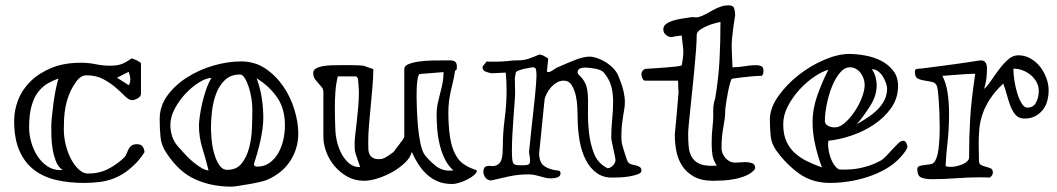

<svg xmlns="http://www.w3.org/2000/svg" viewBox="-20 -656 3960 719"><path d="M294 29Q238 29 190.5 18Q143 7 108 -19.5Q73 -46 53 -91Q33 -136 33 -204Q33 -244 48.5 -283Q64 -322 95.5 -352.5Q127 -383 173.5 -402Q220 -421 283 -421Q313 -421 338.5 -415.5Q364 -410 394 -410Q422 -410 440 -418Q458 -426 472 -437Q476 -437 482 -434.5Q488 -432 494 -429Q500 -426 504 -423Q508 -420 508 -419V-305Q508 -295 496 -288Q484 -281 475 -281Q463 -281 448.5 -295.5Q434 -310 414 -327.5Q394 -345 367 -359.5Q340 -374 304 -374Q293 -374 284 -368.5Q275 -363 269 -355Q250 -330 240 -305Q230 -280 225.5 -256.5Q221 -233 220 -211.5Q219 -190 219 -172Q219 -142 226.5 -112.5Q234 -83 246.5 -59.5Q259 -36 275.5 -21Q292 -6 309 -6Q351 -6 384.5 -23Q418 -40 446 -67Q452 -74 455 -82.5Q458 -91 462 -98.5Q466 -106 473 -111Q480 -116 493 -116Q509 -116 515 -106Q521 -96 521 -86Q520 -84 516.5 -79Q513 -74 508.5 -68Q504 -62 499.5 -56.5Q495 -51 493 -49Q471 -26 449.5 -11Q428 4 404 13Q380 22 353 25.5Q326 29 294 29ZM89 -179Q89 -152 97 -123.5Q105 -95 120 -72Q135 -49 156.5 -34Q178 -19 205 -19H209Q211 -19 212 -19.5Q213 -20 214 -20Q198 -30 189.5 -52Q181 -74 177 -98.5Q173 -123 172.5 -145.5Q172 -168 172 -180Q172 -195 174.5 -220Q177 -245 180.5 -271.5Q184 -298 189 -322.5Q194 -347 199 -362Q179 -355 159.5 -344Q140 -333 124 -313Q108 -293 98.5 -260.5Q89 -228 89 -179ZM462 -337Q466 -342 467 -348Q468 -354 468 -359Q468 -366 466 -373.5Q464 -381 462 -387L418 -365Z M604 -82Q584 -111 581 -143Q578 -175 578 -210Q578 -259 607 -298.5Q636 -338 681 -366.5Q726 -395 779.5 -410.5Q833 -426 883 -426Q934 -426 973.5 -399.5Q1013 -373 1040.5 -333Q1068 -293 1082.5 -245.5Q1097 -198 1097 -156Q1097 -100 1067 -53.5Q1037 -7 979 18Q972 21 953 25.5Q934 30 913 33.5Q892 37 873 40Q854 43 847 43Q773 43 712 16Q651 -11 604 -82ZM772 -364Q752 -364 725.5 -347.5Q699 -331 675 -305.5Q651 -280 634.5 -249Q618 -218 618 -188Q618 -167 624.5 -146Q631 -125 647 -107Q660 -92 675 -76Q690 -60 705.5 -47.5Q721 -35 735.5 -26.5Q750 -18 761 -18Q751 -58 738 -100.5Q725 -143 725 -186Q725 -197 728 -219.5Q731 -242 737 -268.5Q743 -295 752 -321Q761 -347 772 -364ZM770 -179Q770 -160 772.5 -133Q775 -106 782 -81Q789 -56 801 -38Q813 -20 831 -20Q866 -20 885 -44Q904 -68 913 -102.5Q922 -137 923.5 -176Q925 -215 925 -246Q925 -265 921.5 -287.5Q918 -310 911.5 -330Q905 -350 896.5 -363.5Q888 -377 879 -377Q844 -377 822.5 -356.5Q801 -336 789.5 -305.5Q778 -275 774 -240.5Q770 -206 770 -179ZM932 -45Q931 -43 931 -41Q931 -32 944 -32Q969 -32 988.5 -45.5Q1008 -59 1021 -81Q1034 -103 1040.5 -130.5Q1047 -158 1047 -186Q1047 -249 1018 -291Q989 -333 941 -363Q955 -325 960.5 -287.5Q966 -250 966 -215Q966 -195 963 -173Q960 -151 955 -128.5Q950 -106 944 -84.5Q938 -63 932 -45Z M1522 -87Q1517 -66 1496.5 -46.5Q1476 -27 1449.5 -12Q1423 3 1394.5 12Q1366 21 1344 21Q1308 21 1280 5Q1252 -11 1232 -35Q1212 -59 1201.5 -88Q1191 -117 1191 -143V-310Q1191 -322 1185 -329.5Q1179 -337 1172 -344.5Q1165 -352 1159 -360.5Q1153 -369 1153 -383Q1153 -394 1164 -400Q1175 -406 1190 -408.5Q1205 -411 1222 -411.5Q1239 -412 1251 -412Q1257 -412 1269 -412Q1281 -412 1294.5 -412Q1308 -412 1321 -411.5Q1334 -411 1341 -410L1378 -397Q1378 -369 1375 -333.5Q1372 -298 1368.5 -261.5Q1365 -225 1362 -190Q1359 -155 1359 -128V-117Q1359 -106 1359.5 -96Q1360 -86 1364 -78Q1368 -70 1376 -65Q1384 -60 1398 -60Q1405 -60 1410 -61Q1415 -62 1421 -65Q1427 -68 1435 -73.5Q1443 -79 1454 -87Q1455 -89 1461.5 -97.5Q1468 -106 1475.5 -115.5Q1483 -125 1488.5 -133.5Q1494 -142 1494 -143V-397Q1494 -409 1509 -415.5Q1524 -422 1548.5 -425.5Q1573 -429 1603.5 -429.5Q1634 -430 1665 -430Q1676 -430 1683.5 -425.5Q1691 -421 1691 -404Q1691 -400 1690 -396.5Q1689 -393 1684 -391Q1681 -369 1676.5 -350.5Q1672 -332 1668 -314Q1664 -296 1661.5 -277Q1659 -258 1659 -235Q1659 -212 1660.5 -188Q1662 -164 1665.5 -141Q1669 -118 1676.5 -97.5Q1684 -77 1696 -61Q1705 -49 1717 -41Q1729 -33 1740 -28Q1751 -23 1758.5 -20.5Q1766 -18 1766 -17Q1766 -10 1756 -1Q1746 8 1731.5 15.5Q1717 23 1701 28Q1685 33 1673 33Q1643 33 1620 23.5Q1597 14 1579 -2.5Q1561 -19 1547 -40.5Q1533 -62 1522 -87ZM1540 -296Q1540 -282 1541 -251Q1542 -220 1545 -185Q1548 -150 1554.5 -119Q1561 -88 1572 -74Q1589 -53 1611.5 -35Q1634 -17 1663 -17Q1665 -17 1670.5 -17.5Q1676 -18 1678 -18Q1659 -34 1646.5 -59Q1634 -84 1627 -112.5Q1620 -141 1617.5 -171Q1615 -201 1615 -228Q1615 -249 1619 -268Q1623 -287 1628 -305.5Q1633 -324 1637 -343.5Q1641 -363 1641 -386L1553 -379Q1549 -379 1546.5 -371Q1544 -363 1542.5 -351Q1541 -339 1540.5 -324Q1540 -309 1540 -296ZM1245 -370Q1238 -341 1236 -312.5Q1234 -284 1234 -255Q1234 -232 1234.5 -210Q1235 -188 1236 -167Q1236 -153 1241 -130Q1246 -107 1256.5 -85Q1267 -63 1285 -46.5Q1303 -30 1329 -30Q1322 -50 1318 -61.5Q1314 -73 1311.5 -81Q1309 -89 1308.5 -97Q1308 -105 1308 -119Q1308 -131 1310.5 -152.5Q1313 -174 1316 -200.5Q1319 -227 1321.5 -255.5Q1324 -284 1324 -310Q1324 -313 1323.5 -321.5Q1323 -330 1322.5 -339Q1322 -348 1321 -355.5Q1320 -363 1320 -363L1314 -370Z M1790 -15Q1792 -29 1798 -32Q1804 -35 1814 -35Q1816 -35 1817.5 -34.5Q1819 -34 1822 -34Q1837 -34 1845.5 -40.5Q1854 -47 1857.5 -57.5Q1861 -68 1862 -81Q1863 -94 1863 -108Q1863 -159 1870 -211.5Q1877 -264 1877 -318Q1877 -351 1874 -384Q1867 -384 1858.5 -383.5Q1850 -383 1842 -382.5Q1834 -382 1827.5 -382Q1821 -382 1818 -382Q1809 -384 1798 -388Q1787 -392 1787 -404Q1787 -408 1793.5 -415Q1800 -422 1802 -426Q1808 -425 1813 -425Q1818 -425 1823 -425Q1852 -425 1864 -426Q1876 -427 1882.5 -427.5Q1889 -428 1895.5 -429Q1902 -430 1922 -430Q1942 -430 1962 -437Q1982 -444 2000 -452Q2012 -450 2020.5 -444.5Q2029 -439 2033 -437L2028 -388Q2029 -387 2031 -387Q2032 -386 2035 -386Q2039 -386 2049.5 -392.5Q2060 -399 2064 -402Q2111 -423 2139 -433.5Q2167 -444 2189 -444Q2199 -444 2214.5 -439Q2230 -434 2246 -424.5Q2262 -415 2275.5 -401.5Q2289 -388 2296 -371Q2310 -337 2315 -314.5Q2320 -292 2320 -275Q2320 -261 2318 -248.5Q2316 -236 2313.5 -221.5Q2311 -207 2309 -188.5Q2307 -170 2307 -145Q2307 -136 2307.5 -129.5Q2308 -123 2309 -118Q2310 -113 2313.5 -102Q2317 -91 2320.5 -79Q2324 -67 2328 -57Q2332 -47 2335 -46Q2340 -41 2348 -39.5Q2356 -38 2363.5 -36Q2371 -34 2376.5 -30Q2382 -26 2382 -17Q2382 -8 2367.5 -3Q2353 2 2334.5 5Q2316 8 2297.5 8.5Q2279 9 2271 9Q2238 9 2214 -8.5Q2190 -26 2174 -56.5Q2158 -87 2150.5 -129Q2143 -171 2143 -220Q2143 -232 2142 -254.5Q2141 -277 2136 -299Q2131 -321 2120.5 -337.5Q2110 -354 2091 -354Q2077 -354 2064.5 -346.5Q2052 -339 2042.5 -328Q2033 -317 2026.5 -304Q2020 -291 2019 -280L1999 -82Q1999 -47 2019 -33.5Q2039 -20 2072 -17Q2079 -16 2079 -7Q2079 4 2068 8Q2057 12 2043 12Q2031 12 2021.5 9.5Q2012 7 2003 4.5Q1994 2 1983.5 -0.5Q1973 -3 1958 -3Q1922 -3 1886.5 4.5Q1851 12 1818 20Q1804 18 1797 8Q1790 -2 1790 -15ZM1908 -364Q1908 -350 1908.5 -334.5Q1909 -319 1909 -304Q1909 -295 1907 -271.5Q1905 -248 1903 -218.5Q1901 -189 1899 -156Q1897 -123 1897 -95Q1897 -74 1898 -62Q1899 -50 1902.5 -44.5Q1906 -39 1914.5 -38Q1923 -37 1938 -37Q1953 -37 1959 -40Q1965 -43 1965 -54Q1965 -66 1961 -86Q1963 -103 1965.5 -128.5Q1968 -154 1971 -182.5Q1974 -211 1977.5 -241Q1981 -271 1983.5 -297Q1986 -323 1987.5 -342.5Q1989 -362 1989 -371V-375Q1989 -384 1987.5 -394Q1986 -404 1976 -404Q1974 -404 1964.5 -402.5Q1955 -401 1944 -398.5Q1933 -396 1923.5 -392.5Q1914 -389 1912 -386ZM2143 -387Q2143 -380 2148 -375.5Q2153 -371 2159 -364Q2165 -357 2171 -345.5Q2177 -334 2180 -314Q2183 -287 2182 -245.5Q2181 -204 2185.5 -161Q2190 -118 2204.5 -81Q2219 -44 2255 -26Q2265 -26 2275 -36Q2285 -46 2285 -57Q2285 -60 2282.5 -72Q2280 -84 2277 -97.5Q2274 -111 2271.5 -123.5Q2269 -136 2269 -140Q2269 -175 2272.5 -209Q2276 -243 2276 -277Q2276 -305 2269.5 -331Q2263 -357 2243 -382Q2238 -389 2228.5 -393Q2219 -397 2208.5 -399Q2198 -401 2188 -402Q2178 -403 2171 -403Q2160 -403 2152 -399.5Q2144 -396 2143 -387Z M2507 -151Q2507 -152 2508.5 -169Q2510 -186 2512.5 -210.5Q2515 -235 2517 -262Q2519 -289 2521 -310Q2521 -311 2520.5 -317.5Q2520 -324 2520 -331Q2520 -338 2519.5 -344.5Q2519 -351 2519 -354H2396Q2389 -354 2385.5 -363Q2382 -372 2382 -377Q2382 -392 2396 -398Q2412 -399 2434 -400.5Q2456 -402 2476.5 -403.5Q2497 -405 2513 -407Q2529 -409 2533 -411Q2535 -423 2537 -436Q2539 -449 2539 -466Q2539 -469 2538 -477.5Q2537 -486 2536 -495Q2535 -504 2534 -512Q2533 -520 2533 -523Q2533 -523 2529.5 -522.5Q2526 -522 2520 -521.5Q2514 -521 2507 -519.5Q2500 -518 2495 -517Q2484 -517 2474 -525Q2464 -533 2464 -546Q2464 -558 2473.5 -565.5Q2483 -573 2498 -578Q2513 -583 2532 -586Q2551 -589 2571 -592Q2572 -592 2577.5 -591.5Q2583 -591 2589 -591Q2591 -591 2593 -591.5Q2595 -592 2596 -592Q2610 -596 2623.5 -603.5Q2637 -611 2650.5 -618.5Q2664 -626 2678.5 -631Q2693 -636 2709 -636Q2726 -636 2729.5 -624.5Q2733 -613 2733 -597Q2733 -598 2731 -586Q2729 -574 2726.5 -556Q2724 -538 2722 -518Q2720 -498 2720 -484Q2720 -476 2720.5 -464Q2721 -452 2721.5 -440Q2722 -428 2722.5 -418Q2723 -408 2723 -404Q2746 -404 2768 -408Q2790 -412 2813 -412Q2823 -412 2831 -408Q2839 -404 2839 -392Q2839 -387 2838.5 -382.5Q2838 -378 2833 -372Q2818 -372 2800 -370.5Q2782 -369 2765.5 -367Q2749 -365 2737 -363.5Q2725 -362 2721 -361Q2718 -359 2714 -345Q2710 -331 2706.5 -313Q2703 -295 2700 -276.5Q2697 -258 2696 -247Q2696 -227 2694 -212Q2692 -197 2689 -181Q2686 -165 2684 -146Q2682 -127 2682 -101Q2682 -81 2697 -64Q2712 -47 2733 -47Q2741 -47 2751 -48Q2761 -49 2771 -49Q2785 -49 2796.5 -45Q2808 -41 2808 -26Q2808 -25 2807 -24V-23Q2796 -8 2775 1Q2754 10 2731 14.5Q2708 19 2686 20Q2664 21 2651 21Q2606 21 2578 5Q2550 -11 2534 -36Q2518 -61 2512.5 -91.5Q2507 -122 2507 -151ZM2557 -154Q2557 -129 2559 -107Q2561 -85 2570 -69Q2579 -53 2596.5 -44Q2614 -35 2646 -35Q2648 -35 2655 -35.5Q2662 -36 2664 -36Q2651 -56 2648 -75.5Q2645 -95 2645 -119Q2645 -152 2648 -178Q2651 -204 2651 -221Q2651 -236 2651 -245Q2651 -254 2652 -260.5Q2653 -267 2654 -272.5Q2655 -278 2658 -286Q2671 -364 2674.5 -432.5Q2678 -501 2678 -574Q2674 -573 2659.5 -569.5Q2645 -566 2629.5 -559.5Q2614 -553 2601.5 -544.5Q2589 -536 2589 -524Q2589 -502 2586.5 -469Q2584 -436 2580.5 -399Q2577 -362 2573 -323.5Q2569 -285 2565.5 -251.5Q2562 -218 2559.5 -192Q2557 -166 2557 -154Z M2863 -208Q2863 -251 2894 -295Q2925 -339 2970 -374.5Q3015 -410 3066.5 -432Q3118 -454 3160 -454Q3186 -454 3218 -448.5Q3250 -443 3277.5 -429.5Q3305 -416 3324 -392.5Q3343 -369 3343 -334Q3343 -288 3317.5 -252Q3292 -216 3253.5 -190Q3215 -164 3169 -148.5Q3123 -133 3082 -129Q3082 -127 3081.5 -122.5Q3081 -118 3081 -116Q3081 -105 3083.5 -91Q3086 -77 3091 -63.5Q3096 -50 3103.5 -39Q3111 -28 3121 -22Q3123 -21 3133.5 -21Q3144 -21 3147 -21Q3155 -21 3169 -22Q3183 -23 3200.5 -26.5Q3218 -30 3237.5 -36.5Q3257 -43 3277 -54Q3288 -60 3299.5 -72.5Q3311 -85 3322.5 -97.5Q3334 -110 3344 -119.5Q3354 -129 3363 -129Q3370 -129 3374 -120Q3378 -111 3378 -107Q3379 -97 3351 -66Q3328 -41 3296.5 -23Q3265 -5 3229.5 6.5Q3194 18 3158 23.5Q3122 29 3089 29Q3022 29 2974 -5Q2926 -39 2888 -91Q2869 -117 2866 -146.5Q2863 -176 2863 -208ZM2913 -191Q2913 -153 2925 -126.5Q2937 -100 2957.5 -82Q2978 -64 3004 -51.5Q3030 -39 3058 -29Q3043 -69 3033 -112.5Q3023 -156 3023 -198Q3023 -249 3041 -299.5Q3059 -350 3082 -395Q3058 -388 3028.5 -368Q2999 -348 2973.5 -320Q2948 -292 2930.5 -258.5Q2913 -225 2913 -191ZM3069 -203Q3069 -193 3079 -186Q3089 -179 3107 -179Q3125 -179 3144.5 -196.5Q3164 -214 3180.5 -238.5Q3197 -263 3207.5 -290.5Q3218 -318 3218 -338Q3218 -350 3214 -361.5Q3210 -373 3203 -382.5Q3196 -392 3185.5 -398Q3175 -404 3163 -404Q3142 -404 3124.5 -382.5Q3107 -361 3095 -330.5Q3083 -300 3076 -265Q3069 -230 3069 -203ZM3245 -397Q3255 -382 3259 -366.5Q3263 -351 3263 -337Q3263 -299 3240.5 -262.5Q3218 -226 3189 -191Q3217 -207 3238 -222Q3259 -237 3273 -253Q3287 -269 3294.5 -286.5Q3302 -304 3302 -326Q3302 -332 3298 -344Q3294 -356 3287 -368Q3280 -380 3269 -388.5Q3258 -397 3245 -397Z M3415 -23Q3415 -31 3423 -34Q3431 -37 3441.5 -38Q3452 -39 3462 -40.5Q3472 -42 3477 -47Q3490 -61 3494.5 -98Q3499 -135 3499 -179Q3499 -205 3498 -231Q3497 -257 3495.5 -278Q3494 -299 3492.5 -312.5Q3491 -326 3490 -329Q3486 -345 3472.5 -348.5Q3459 -352 3444 -354Q3429 -356 3417.5 -361.5Q3406 -367 3406 -387Q3406 -396 3413 -398Q3428 -399 3451.5 -402Q3475 -405 3501 -408.5Q3527 -412 3554 -415.5Q3581 -419 3602.5 -422.5Q3624 -426 3638 -428Q3652 -430 3653 -430Q3676 -430 3676 -399Q3676 -379 3673.5 -359.5Q3671 -340 3665 -323Q3678 -334 3692 -355Q3706 -376 3722 -397Q3738 -418 3755.5 -433.5Q3773 -449 3793 -449Q3818 -449 3839 -437Q3860 -425 3875 -406Q3890 -387 3898.5 -363.5Q3907 -340 3907 -317Q3907 -299 3902.5 -280.5Q3898 -262 3887 -247Q3876 -232 3858.5 -222Q3841 -212 3816 -212Q3795 -212 3783 -226Q3771 -240 3763.5 -260Q3756 -280 3750 -302.5Q3744 -325 3737 -343Q3706 -314 3687.5 -285.5Q3669 -257 3659.5 -229Q3650 -201 3647.5 -174Q3645 -147 3645 -120Q3645 -106 3645.5 -91.5Q3646 -77 3646 -55Q3646 -42 3654 -38Q3662 -34 3672 -31.5Q3682 -29 3690 -25.5Q3698 -22 3698 -10Q3698 2 3686 9Q3678 9 3670 8.5Q3662 8 3654 8Q3606 8 3561 11.5Q3516 15 3469 15Q3446 15 3430.5 9Q3415 3 3415 -23ZM3521 -34Q3528 -31 3540 -31Q3551 -31 3563.5 -34Q3576 -37 3586 -41.5Q3596 -46 3602.5 -52.5Q3609 -59 3609 -66Q3609 -108 3610 -142Q3611 -176 3613 -210.5Q3615 -245 3619.5 -285Q3624 -325 3632 -380Q3600 -379 3569 -376.5Q3538 -374 3509 -372Q3523 -345 3528.5 -309Q3534 -273 3534 -230Q3534 -173 3528.5 -125Q3523 -77 3521 -34ZM3775 -399Q3775 -378 3779 -352.5Q3783 -327 3790 -305Q3797 -283 3806.5 -268Q3816 -253 3827 -253Q3850 -253 3860 -272.5Q3870 -292 3870 -315Q3870 -333 3862 -348Q3854 -363 3840.5 -374.5Q3827 -386 3810 -392.5Q3793 -399 3775 -399Z"/></svg>

Font: Miltonian
Style: Regular
Weight: 400
Designer: Pablo Impallari
Foundry: Pablo Impallari
Version: Version 1.008